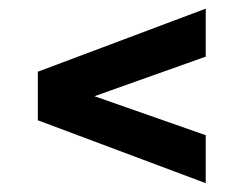

<svg xmlns="http://www.w3.org/2000/svg" viewBox="-20 -471 550 435"><path d="M446.1 -56 65.7 -198.5V-308.5L446.1 -451.4V-342.7L194 -253L446.1 -164.7Z"/></svg>

Font: Saira Thin SemiCondensed
Style: Regular
Weight: 100
Width: 4
Version: Version 1.101